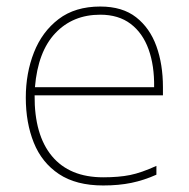

<svg xmlns="http://www.w3.org/2000/svg" viewBox="-20 -558 580 588"><path d="M287 -538Q355 -538 397 -505Q439 -472 459 -416.5Q479 -361 479 -291V-266H86Q85 -145 139 -80Q193 -15 296 -15Q344 -15 378.5 -22Q413 -29 459 -50V-23Q421 -6 382.5 2Q344 10 296 10Q213 10 160.5 -25Q108 -60 83.5 -121Q59 -182 59 -259Q59 -334 84 -397.5Q109 -461 159.5 -499.5Q210 -538 287 -538ZM287 -513Q203 -513 149.5 -456.5Q96 -400 87 -291H452Q453 -357 435 -407Q417 -457 380 -485Q343 -513 287 -513Z"/></svg>

Font: Noto Sans Hebrew Thin Thin
Style: Regular
Weight: 250
Version: Version 3.001